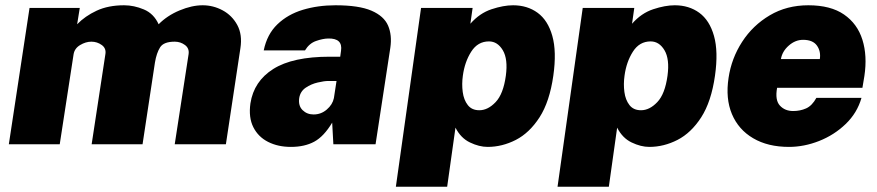

<svg xmlns="http://www.w3.org/2000/svg" viewBox="-20 -547 3326 728"><path d="M13.5 0 92 -517H282.5L272.5 -455Q302.5 -486 346.5 -506.5Q390.5 -527 450.5 -527Q488 -527 525.5 -511.2Q563 -495.5 581.5 -455Q614 -488 660.8 -507.5Q707.5 -527 748.5 -527Q788.5 -527 824.2 -507.8Q860 -488.5 879.8 -452Q899.5 -415.5 891.5 -364L836.5 0H642.5L695 -341Q698.5 -363.5 681.5 -376.2Q664.5 -389 642.5 -389Q600.5 -389 587 -367.5Q573.5 -346 567.5 -310L520.5 0H327.5L379.5 -341Q383.5 -363.5 366 -376.2Q348.5 -389 326.5 -389Q305 -389 283.8 -376.2Q262.5 -363.5 259 -341L206.5 0Z M1083 10Q1034 10 996.5 -9Q959 -28 940.5 -64.8Q922 -101.5 929.5 -155Q942.5 -239 1016.2 -285.5Q1090 -332 1230 -332H1270L1273 -354Q1280.5 -402.5 1224 -401Q1203.5 -400.5 1178 -391.5Q1152.5 -382.5 1136.5 -356H980Q992.5 -417 1031.8 -454.8Q1071 -492.5 1128.2 -509.8Q1185.5 -527 1252 -527Q1341 -527 1388.5 -506.5Q1436 -486 1451.5 -449.8Q1467 -413.5 1460 -366L1404 0H1244L1239.5 -82Q1208 -29.5 1171.5 -9.8Q1135 10 1083 10ZM1169 -113Q1197.5 -113 1219.2 -131.8Q1241 -150.5 1246 -175L1256 -240H1225Q1209.5 -240 1184.8 -234.2Q1160 -228.5 1139.2 -214.5Q1118.5 -200.5 1114.5 -175Q1110.5 -146 1127.2 -129.5Q1144 -113 1169 -113Z M1481 161 1576.5 -517H1772L1763.5 -457Q1798.5 -497 1843.8 -512Q1889 -527 1925.5 -527Q1979.5 -527 2018.5 -498.5Q2057.5 -470 2074.2 -410.8Q2091 -351.5 2078 -260Q2064 -161.5 2025.8 -102.2Q1987.5 -43 1935.8 -16.5Q1884 10 1829 10Q1797 10 1762 -6.8Q1727 -23.5 1707 -63L1675.5 161ZM1797.5 -129Q1830 -129 1859.2 -159.8Q1888.5 -190.5 1898 -260Q1906.5 -323 1886.5 -356.5Q1866.5 -390 1834 -390Q1791.5 -390 1766.8 -351.2Q1742 -312.5 1735 -260Q1730.5 -228.5 1734.5 -198.2Q1738.5 -168 1753.8 -148.5Q1769 -129 1797.5 -129Z M2094 161 2189.5 -517H2385L2376.5 -457Q2411.5 -497 2456.8 -512Q2502 -527 2538.5 -527Q2592.5 -527 2631.5 -498.5Q2670.5 -470 2687.2 -410.8Q2704 -351.5 2691 -260Q2677 -161.5 2638.8 -102.2Q2600.5 -43 2548.8 -16.5Q2497 10 2442 10Q2410 10 2375 -6.8Q2340 -23.5 2320 -63L2288.5 161ZM2410.5 -129Q2443 -129 2472.2 -159.8Q2501.5 -190.5 2511 -260Q2519.5 -323 2499.5 -356.5Q2479.5 -390 2447 -390Q2404.5 -390 2379.8 -351.2Q2355 -312.5 2348 -260Q2343.5 -228.5 2347.5 -198.2Q2351.5 -168 2366.8 -148.5Q2382 -129 2410.5 -129Z M2971.5 10Q2891.5 10 2835.8 -22.8Q2780 -55.5 2755.2 -114.5Q2730.5 -173.5 2742.5 -252Q2753.5 -326 2794 -388.5Q2834.5 -451 2898.8 -489Q2963 -527 3045 -527Q3129.5 -527 3180.2 -492Q3231 -457 3250 -396.2Q3269 -335.5 3257.5 -259L3250 -214H2926.5Q2918 -167.5 2937 -146.8Q2956 -126 2987.5 -126Q3014 -126 3036.5 -136Q3059 -146 3075.5 -176H3246.5Q3230 -118.5 3186.5 -76.8Q3143 -35 3086 -12.5Q3029 10 2971.5 10ZM2941 -323H3088.5Q3093 -352.5 3077.5 -374.2Q3062 -396 3025 -396Q2995.5 -396 2970.8 -374.2Q2946 -352.5 2941 -323Z"/></svg>

Font: Public Sans Black
Style: Italic
Weight: 900
Italic angle: -8°
Designer: The Public Sans project authors (U.S. Web Design System). Libre Franklin designed by Pablo Impallari and Rodrigo Fuenzal
Version: Version 1.007; ttfautohint (v1.8.1) -l 8 -r 50 -G 200 -x 14 